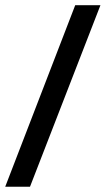

<svg xmlns="http://www.w3.org/2000/svg" viewBox="-25 -680 405 736"><path d="M360 -660H263.3L-5 35.8H90Z"/></svg>

Font: Chomsky
Style: Regular
Weight: 400
Version: Version 2.3